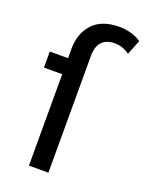

<svg xmlns="http://www.w3.org/2000/svg" viewBox="-142 -819 681 890"><g transform="rotate(20 199.0 -374.0)"><path d="M211 0H115V-451H25V-530H115V-577Q115 -652 159 -700Q203 -748 290 -748Q352 -748 398 -717L369 -644Q336 -669 295 -669Q255 -669 233 -646Q211 -623 211 -576Z"/></g></svg>

Font: Argentum Novus
Style: Regular
Weight: 400
Designer: Julieta Ulanovsky
Foundry: Julieta Ulanovsky
Version: Version 7.20;July 27, 2021;FontCreator 13.0.0.2683 64-bit